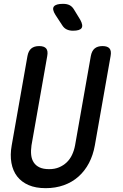

<svg xmlns="http://www.w3.org/2000/svg" viewBox="-20 -970 640 1000"><path d="M123 -678Q128 -705 143 -717.5Q158 -730 184 -730Q210 -730 220.5 -717.5Q231 -705 226 -678L144 -213Q140 -185 142.5 -162.5Q145 -140 156 -123.5Q167 -107 186.5 -98Q206 -89 236 -89Q265 -89 287.5 -98.5Q310 -108 327 -124Q344 -140 355 -163Q366 -186 371 -213L453 -678Q458 -705 473 -717.5Q488 -730 514 -730Q540 -730 550.5 -717.5Q561 -705 556 -678L474 -213Q465 -162 443.5 -121Q422 -80 389 -50.5Q356 -21 312.5 -5.5Q269 10 218 10Q166 10 129 -6Q92 -22 69.5 -51Q47 -80 39.5 -121.5Q32 -163 41 -213ZM360 -810Q342 -810 328 -816.5Q314 -823 305 -837L269 -892Q250 -922 260.5 -936Q271 -950 308 -950Q329 -950 342.5 -943Q356 -936 365 -921L398 -867Q414 -838 405 -824Q396 -810 360 -810Z"/></svg>

Font: Maple Mono Medium
Style: Italic
Weight: 500
Italic angle: -10°
Monospace: yes
Designer: subframe7536
Version: Version 7.000